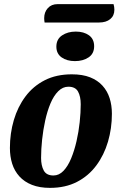

<svg xmlns="http://www.w3.org/2000/svg" viewBox="-20 -890 587 930"><path d="M222 20Q172 20 135 5.5Q98 -9 74 -35.5Q50 -62 39 -97Q28 -132 28 -173Q28 -244 47 -308.5Q66 -373 103.5 -423Q141 -473 197 -501.5Q253 -530 328 -530Q380 -530 416.5 -515.5Q453 -501 476.5 -475Q500 -449 511 -414.5Q522 -380 522 -339Q522 -268 503 -203.5Q484 -139 446.5 -88.5Q409 -38 353 -9Q297 20 222 20ZM239 -40Q266 -40 287.5 -62.5Q309 -85 324.5 -122.5Q340 -160 350.5 -205.5Q361 -251 366 -298Q371 -345 371 -385Q371 -423 358 -446.5Q345 -470 311 -470Q284 -470 262 -448Q240 -426 224.5 -389Q209 -352 199 -306.5Q189 -261 184 -214Q179 -167 179 -125Q179 -88 192 -64Q205 -40 239 -40ZM343 -594Q304 -594 278.5 -612Q253 -630 253 -664Q253 -700 280.5 -718.5Q308 -737 347 -737Q386 -737 411 -719Q436 -701 436 -666Q436 -630 409 -612Q382 -594 343 -594ZM196 -781Q195 -787 194.5 -792Q194 -797 194 -802Q194 -831 211.5 -850.5Q229 -870 259 -870H530Q532 -863 533 -856.5Q534 -850 534 -843Q534 -814 514 -797.5Q494 -781 460 -781Z"/></svg>

Font: Sansita Swashed Light SemiBold
Style: Regular
Weight: 600
Version: Version 1.003